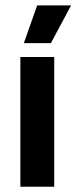

<svg xmlns="http://www.w3.org/2000/svg" viewBox="-20 -706 288 726"><path d="M185 0H57V-490.5H185ZM70.5 -544 120.5 -685.5H248V-684L172.5 -543H70.5Z"/></svg>

Font: Anek Malayalam Medium SemiBold
Style: Regular
Weight: 600
Version: Version 1.003